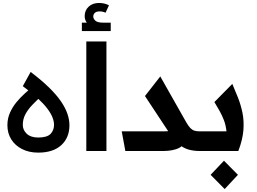

<svg xmlns="http://www.w3.org/2000/svg" viewBox="-20 -1020 1735 1297"><path d="M238 11Q176 11 129 -13Q82 -37 56 -78.5Q30 -120 30 -174Q30 -220 47.5 -259Q65 -298 91.5 -330Q118 -362 147.5 -388.5Q177 -415 201 -436L262 -374Q228 -342 198.5 -311.5Q169 -281 151.5 -248Q134 -215 134 -177Q134 -141 161 -116Q188 -91 238 -91Q298 -91 321.5 -115.5Q345 -140 345 -177Q345 -200 334.5 -227Q324 -254 300 -286Q276 -318 235 -356Q194 -394 134 -438L187 -534Q261 -478 311.5 -428.5Q362 -379 392 -335Q422 -291 435.5 -251Q449 -211 449 -174Q449 -90 394 -39.5Q339 11 238 11Z M563 -740H699V0H563ZM533 -810V-867H566Q552 -887 552 -911Q552 -950 579 -975Q606 -1000 649 -1000Q667 -1000 684.5 -996Q702 -992 716 -984L693 -934Q683 -939 673 -941Q663 -943 653 -943Q631 -943 620.5 -933Q610 -923 610 -908Q610 -894 624 -880.5Q638 -867 677 -867H728V-810Z M826.7 0 802.3 -132.7H1086Q1132 -132.7 1152.2 -141.8Q1172.3 -151 1180.7 -164.7L1220 -54Q1214.3 -33.7 1192.3 -22Q1170.3 -10.3 1141.8 -5.2Q1113.3 0 1086 0ZM959.3 -371.3 1062.7 -503.7 1238.3 -193.7Q1252.3 -169.3 1265 -155.8Q1277.7 -142.3 1292.8 -137.5Q1308 -132.7 1329 -132.7H1339V0H1329Q1287.7 0 1253.2 -9.8Q1218.7 -19.7 1187.8 -46Q1157 -72.3 1123.7 -122.3Z M1339 0V-132.7H1510Q1505.3 -175 1492.8 -207.7Q1480.3 -240.3 1463.8 -269.7Q1447.3 -299 1428.3 -330.7L1549.3 -453.3Q1568 -409.3 1587.2 -361.5Q1606.3 -313.7 1617.7 -259.2Q1629 -204.7 1624.2 -140.7Q1619.3 -76.7 1590 0ZM1497.7 257 1402.7 161 1493 65.7 1587.3 161Z"/></svg>

Font: Lexend Medium
Style: Regular
Weight: 500
Designer: Bonnie Shaver-Troup, Thomas Jockin
Foundry: Lexend
Version: Version 1.005